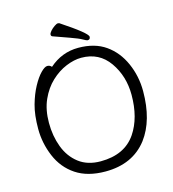

<svg xmlns="http://www.w3.org/2000/svg" viewBox="-128 -986 1001 1109"><g transform="rotate(-15 372.5 -431.0)"><path d="M354 -46Q498 -46 565 -145Q625 -234 625 -371Q625 -483 565.5 -568Q506 -653 399 -653Q356 -653 307.5 -633Q259 -613 217 -573.5Q175 -534 148.5 -475Q122 -416 122 -337.5Q122 -259 147 -192.5Q172 -126 224 -86Q276 -46 354 -46ZM223 -646Q299 -713 397 -713Q495 -713 560 -667.5Q625 -622 660 -543Q695 -464 695 -375Q695 -200 616 -95Q529 18 366 18Q259 18 189.5 -28.5Q120 -75 86.5 -155Q53 -235 53 -319.5Q53 -404 69.5 -462.5Q86 -521 110 -565Q134 -609 158 -633.5Q182 -658 197.5 -658Q213 -658 223 -646ZM478 -758Q478 -741 461 -741Q456 -741 436 -752.5Q416 -764 368 -781Q320 -798 270 -816Q263 -819 263 -827.5Q263 -836 274 -848.5Q285 -861 299 -870.5Q313 -880 319.5 -880Q326 -880 328 -879Q478 -780 478 -758Z"/></g></svg>

Font: LXGW WenKai Lite
Style: Regular
Weight: 400
Designer: LXGW / Fontworks Inc.
Foundry: LXGW / Fontworks Inc.
Version: Version 1.511; March 25, 2025